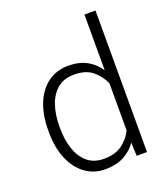

<svg xmlns="http://www.w3.org/2000/svg" viewBox="-139 -848 834 956"><g transform="rotate(-20 278.0 -370.0)"><path d="M53.2 -258.8V-269Q53.2 -351.1 78.1 -411.6Q103 -472.2 148.7 -505.1Q194.3 -538.1 257.3 -538.1Q313.5 -538.1 353.8 -516.1Q394 -494.1 419.9 -454.6V-750H478.5V0H423.8L420.9 -70.8Q395 -33.2 354 -11.7Q313 9.8 256.3 9.8Q194.3 9.8 148.7 -24.4Q103 -58.6 78.1 -119.4Q53.2 -180.2 53.2 -258.8ZM112.3 -269V-258.8Q112.3 -197.8 128.9 -148.4Q145.5 -99.1 179.7 -70.3Q213.9 -41.5 267.1 -41.5Q326.2 -41.5 363.3 -68.4Q400.4 -95.2 419.9 -136.2V-385.7Q402.8 -425.3 367.2 -456.1Q331.5 -486.8 268.1 -486.8Q214.4 -486.8 179.9 -458Q145.5 -429.2 128.9 -379.9Q112.3 -330.6 112.3 -269Z"/></g></svg>

Font: Vazirmatn RD FD ExtraLight
Style: Regular
Weight: 200
Designer: Saber Rastikerdar
Foundry: Saber Rastikerdar
Version: Version 33.003